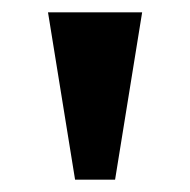

<svg xmlns="http://www.w3.org/2000/svg" viewBox="-20 -819 309 312"><path d="M58 -799H211L167 -527H102Z"/></svg>

Font: Noto Serif Sinhala SemiCondensed
Style: Bold
Weight: 700
Width: 4
Designer: Jelle Bosma - Monotype Design Team
Foundry: Monotype Imaging Inc.
Version: Version 2.007; ttfautohint (v1.8.4.7-5d5b)